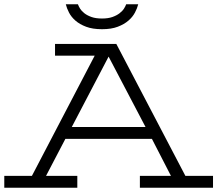

<svg xmlns="http://www.w3.org/2000/svg" viewBox="-40 -876 1014 896"><path d="M216.8 -670.9H502.9L825.2 -55.2H954.1V0H612.8V-55.2H757.8L668.9 -228H265.1L174.8 -55.2H320.8V0H-20V-55.2H108.9L401.9 -616.2H216.8ZM466.8 -611.8 294.9 -283.2H639.2ZM605 -856Q600.6 -837.9 589.8 -817.4Q579.1 -796.9 559.3 -779.8Q539.6 -762.7 509.5 -751.2Q479.5 -739.7 436 -739.7Q392.1 -739.7 361.8 -751.2Q331.5 -762.7 312 -779.8Q292.5 -796.9 282 -817.4Q271.5 -837.9 267.1 -856H323.7Q326.7 -847.2 333.7 -835.7Q340.8 -824.2 354 -814Q367.2 -803.7 387.2 -796.6Q407.2 -789.6 436 -789.6Q464.4 -789.6 484.4 -796.6Q504.4 -803.7 517.8 -814Q531.2 -824.2 538.6 -835.7Q545.9 -847.2 548.8 -856Z"/></svg>

Font: Stint Ultra Expanded
Style: Regular
Weight: 400
Width: 7
Designer: Astigmatic (AOETI)
Foundry: Astigmatic (AOETI)
Version: Version 1.000